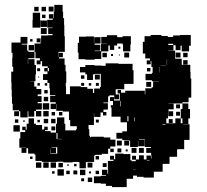

<svg xmlns="http://www.w3.org/2000/svg" viewBox="-20 -726 845 785"><path d="M365 -64H336V-63H331V-38H305V-63H300V-64H277V-62H239V-65H215V-64H151V-68H125V-94H121V-98H95V-120H88V-101H68V-121H87V-122H59V-160H63V-186H83V-194H71V-208H85V-196H89V-220H97V-242H119V-220H127V-215H152V-197H161V-208H175V-194H164V-190H187V-184H209V-220H213V-246H243V-220H247V-193H291V-198H294V-210H267V-235H262V-270H237V-273H210V-301H209V-280H187V-302H208V-308H185V-334H206V-337H184V-365H182V-387H174V-399H156V-423H174V-434H161V-448H175V-435H180V-448H175V-455H152V-476H146V-463H130V-479H143V-488H125V-514H121V-548H146V-553H148V-581H177V-582H195V-587H177V-611H195V-613H173V-645H196V-650H180V-668H198V-652H200V-678H202V-706H236V-678H238V-652H242V-623H243V-578H245V-514H219V-510H218V-494H219V-510H237V-492H221V-487H244V-461H248V-434H251V-388H249V-373H250V-341H266V-373H310V-370H337V-363H360V-346H365V-364H389V-370H392V-424H367V-422H360V-399H336V-422H329V-430H307V-452H329V-460H367V-458H395V-457H412V-467H464V-465H522V-439H526V-383H488V-361H453V-340H467V-320H447V-336H427V-332H422V-307H403V-304H421V-278H403V-268H415V-254H401V-266H391V-248H365V-263H364V-215H342V-198H345V-171H348V-165H352V-167H404V-164H431V-155H452V-127H431V-118H422V-97H396V-93H369V-90H365ZM179 -699H199V-679H179ZM120 -698H138V-680H120ZM150 -698H168V-680H150ZM144 -645H145V-613H113V-645H114V-674H144ZM166 -666V-652H152V-666ZM146 -642H172V-616H146ZM171 -611V-587H147V-611ZM759 -432V-405H762V-327H751V-308H726V-303H690V-304H669V-303H690V-279H669V-271H688V-251H668V-270H667V-242H660V-222H697V-242H719V-222H726V-242H719V-280H726V-303H750V-280H757V-242H750V-219H729V-218H755V-154H733V-116H705V-114H704V-85H673V-56H645V-24H609V0H567V-3H540V-8H524V5H498V39H438V34H413V25H392V23H364V-5H392V-7H413V-10H397V-32H419V-16H422V-34H421V-68H444V-73H430V-89H446V-75H451V-98H485V-96H513V-71H518V-67H535V-73H520V-89H536V-74H548V-91H568V-74H579V-90H597V-78H599V-91H598V-101H578V-121H597V-125H572V-156H548V-154H571V-128H545V-151H544V-125H512V-151H508V-153H480V-159H456V-183H480V-189H499V-226H473V-249H436V-286H433V-296H442V-313H430V-329H446V-315H470V-344H461V-358H475V-347H492V-355H572V-340H574V-365H600V-369H606V-393H629V-394H601V-398H575V-424H601V-428H604V-452H599V-476H596V-463H580V-479H593V-487H574V-507H564V-555H571V-578H596V-583H640V-579H666V-575H688V-581H716V-583H760V-539H753V-516H723V-539H718V-521H698V-541H689V-520H668V-519H696V-486H723V-461H758V-432ZM329 -484H301V-511H298V-551H303V-576H332V-577H364V-550H365V-574H391V-548H367V-543H390V-519H367V-517H393V-546H417V-547H394V-575H417V-582H459V-574H481V-578H515V-544H513V-516H483V-544H481V-548H459V-540H447V-522H429V-540H423V-516H394V-485H367V-482H329ZM91 -519H96V-514H121V-488H96V-484H121V-460H127V-422H125V-394H105V-393H120V-372H129V-362H149V-340H134V-333H150V-309H134V-304H151V-278H127V-272H120V-249H96V-271H93V-246H63V-271H58V-275H32V-302H29V-331H28V-360H27V-389H26V-433H34V-453H30V-489H31V-510H27V-552H64V-575H92V-547H69V-544H91ZM130 -553V-569H146V-553ZM103 -566H113V-556H103ZM668 -542H688V-547H668ZM97 -542H119V-520H97ZM464 -535H472V-527H464ZM508 -511V-491H488V-511ZM718 -491H698V-511H718ZM417 -510V-492H399V-510ZM729 -510H747V-492H729ZM442 -505V-497H434V-505ZM470 -503V-499H466V-503ZM94 -483V-464H95V-483ZM662 -461H663V-483H662ZM747 -462H729V-480H747ZM658 -457H637V-456H658ZM633 -430V-452H632V-430ZM581 -434V-448H595V-434ZM132 -447H144V-435H132ZM368 -421H388V-401H368ZM311 -418H325V-404H311ZM136 -409V-413H140V-409ZM578 -371V-391H598V-371ZM324 -387V-375H312V-387ZM384 -387V-375H372V-387ZM143 -376H133V-386H143ZM163 -376V-386H173V-376ZM343 -376V-386H353V-376ZM175 -344H161V-358H175ZM177 -312H159V-330H177ZM472 -291H474V-313H472ZM181 -278H155V-304H181ZM700 -299H716V-283H700ZM149 -272V-250H127V-272ZM157 -272H179V-250H157ZM58 -251H38V-271H58ZM700 -269H716V-253H700ZM191 -254V-268H205V-254ZM221 -254V-268H235V-254ZM505 -230V-251H501V-230ZM531 -246H529V-230H531ZM177 -240V-222H159V-240ZM207 -222H189V-240H207ZM686 -223H670V-239H686ZM41 -224V-238H55V-224ZM384 -237V-225H372V-237ZM133 -226V-236H143V-226ZM75 -228V-234H81V-228ZM644 -219V-217H657V-219ZM61 -188H35V-214H61ZM206 -209V-193H190V-209ZM215 -182H211V-158H215V-157H233V-158H215ZM458 -151H478V-131H458ZM508 -131H488V-151H508ZM186 -118V-98H214V-124H191V-122H209V-100H187V-118ZM518 -121H538V-101H518ZM548 -121H568V-101H548ZM476 -119V-103H460V-119ZM445 -118V-104H431V-118ZM494 -107V-115H502V-107ZM371 -88H385V-74H371ZM113 -76H103V-86H113ZM581 -72V-70H591V-72ZM149 -40H127V-62H149ZM179 -40H157V-62H179ZM209 -40H187V-62H209ZM358 -41H338V-61H358ZM219 -42V-60H237V-42ZM416 -59V-43H400V-59ZM283 -46V-56H293V-46ZM255 -48V-54H261V-48ZM535 -35H524V-34H535ZM241 -8H215V-34H241ZM329 -10H307V-32H329ZM296 -13H280V-29H296ZM265 -14H251V-28H265ZM385 -14H371V-28H385ZM203 -16H193V-26H203ZM344 -17V-25H352V-17ZM357 18H339V0H357ZM324 15H312V3H324Z"/></svg>

Font: Rubik-Storm
Style: Regular
Weight: 400
Designer: NaN (generative design), Hubert & Fischer (Rubik source font outlines)
Foundry: NaN, Hubert & Fischer
Version: Version 1.000